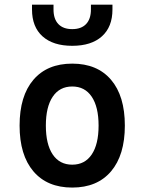

<svg xmlns="http://www.w3.org/2000/svg" viewBox="-20 -803 626 832"><path d="M293 9.8Q184.6 9.8 124.8 -60.5Q64.9 -130.9 64.9 -258.8Q64.9 -387.2 124.8 -457.3Q184.6 -527.3 293 -527.3Q401.4 -527.3 461.2 -457.3Q521 -387.2 521 -258.8Q521 -130.9 461.2 -60.5Q401.4 9.8 293 9.8ZM293 -89.4Q347.7 -89.4 377.4 -133.5Q407.2 -177.7 407.2 -258.8Q407.2 -339.8 377.4 -384Q347.7 -428.2 293 -428.2Q238.3 -428.2 208.5 -384Q178.7 -339.8 178.7 -258.8Q178.7 -177.7 208.5 -133.5Q238.3 -89.4 293 -89.4ZM293 -604.5Q210 -604.5 164.3 -645.5Q118.7 -686.5 118.7 -761.7V-782.7H211.9V-761.7Q211.9 -720.7 232.9 -698.7Q253.9 -676.8 293 -676.8Q332 -676.8 353 -698.7Q374 -720.7 374 -761.7V-782.7H467.3V-761.7Q467.3 -686.5 421.6 -645.5Q376 -604.5 293 -604.5Z"/></svg>

Font: Caskaydia Cove Medium
Style: Regular
Weight: 500
Monospace: yes
Designer: Aaron Bell
Foundry: Saja Typeworks
Version: Version 4.300; ttfautohint (v1.8.3)